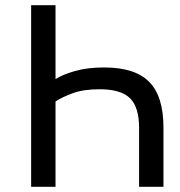

<svg xmlns="http://www.w3.org/2000/svg" viewBox="-20 -720 695 740"><path d="M100 -700H194V-415Q220 -432 268 -446Q316 -460 382 -460Q500 -460 555 -404.5Q610 -349 610 -228V0H516V-228Q516 -307 481 -341.5Q446 -376 364 -376Q302 -376 261 -361Q220 -346 194 -329V0H100Z"/></svg>

Font: Golos Text
Style: Regular
Weight: 400
Designer: A.Korolkova, Vitaly Kuzmin
Foundry: ParaType Ltd
Version: Version 2.004